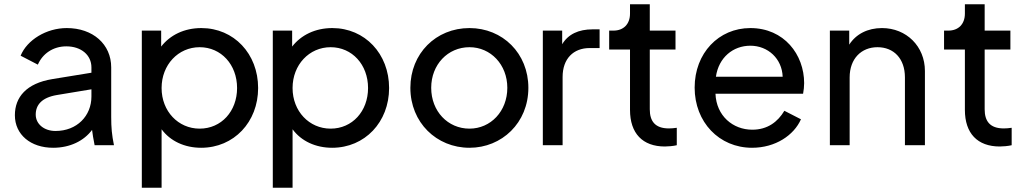

<svg xmlns="http://www.w3.org/2000/svg" viewBox="-20 -683 4827 903"><path d="M230 12C310 12 375 -21 413 -72C415 -53 419 -31 425 0H516C506 -49 503 -83 503 -133V-366C503 -475 417 -551 294 -551C198 -551 107 -495 77 -421L158 -379C180 -430 229 -465 292 -465C362 -465 410 -424 410 -366V-341L226 -311C104 -291 50 -226 50 -141C50 -50 124 12 230 12ZM148 -144C148 -190 177 -224 247 -236L410 -263V-229C410 -138 342 -67 241 -67C187 -67 148 -100 148 -144Z M647 200H740V-75C781 -19 849 12 926 12C1080 12 1194 -109 1194 -269C1194 -430 1080 -551 927 -551C846 -551 780 -518 738 -464V-539H647ZM740 -269C740 -378 818 -461 919 -461C1020 -461 1095 -379 1095 -269C1095 -160 1021 -78 919 -78C818 -78 740 -160 740 -269Z M1263 200H1356V-75C1397 -19 1465 12 1542 12C1696 12 1810 -109 1810 -269C1810 -430 1696 -551 1543 -551C1462 -551 1396 -518 1354 -464V-539H1263ZM1356 -269C1356 -378 1434 -461 1535 -461C1636 -461 1711 -379 1711 -269C1711 -160 1637 -78 1535 -78C1434 -78 1356 -160 1356 -269Z M2188 12C2340 12 2465 -105 2465 -270C2465 -432 2344 -551 2188 -551C2030 -551 1910 -431 1910 -270C1910 -107 2033 12 2188 12ZM2008 -270C2008 -379 2086 -461 2188 -461C2288 -461 2366 -379 2366 -270C2366 -160 2288 -78 2188 -78C2086 -78 2008 -160 2008 -270Z M2533 0H2626V-321C2626 -407 2677 -457 2753 -457H2800V-545H2767C2701 -545 2652 -522 2624 -475V-539H2533Z M3107 6C3122 6 3146 4 3163 0V-82C3151 -80 3136 -79 3126 -79C3060 -79 3036 -114 3036 -169V-450H3157V-539H3036V-663H2943V-619C2943 -570 2913 -539 2865 -539H2845V-450H2943V-166C2943 -56 3002 6 3107 6Z M3517 12C3627 12 3714 -47 3747 -122L3669 -162C3638 -110 3590 -73 3518 -73C3427 -73 3349 -138 3345 -242H3757C3760 -258 3762 -277 3762 -292C3762 -426 3668 -551 3509 -551C3360 -551 3247 -433 3247 -271C3247 -109 3362 12 3517 12ZM3347 -322C3360 -413 3428 -468 3509 -468C3592 -468 3658 -407 3661 -322Z M3883 0H3976V-319C3976 -407 4031 -461 4107 -461C4183 -461 4236 -408 4236 -319V0H4330V-349C4330 -465 4243 -551 4128 -551C4061 -551 4006 -523 3974 -473V-539H3883Z M4682 6C4697 6 4721 4 4738 0V-82C4726 -80 4711 -79 4701 -79C4635 -79 4611 -114 4611 -169V-450H4732V-539H4611V-663H4518V-619C4518 -570 4488 -539 4440 -539H4420V-450H4518V-166C4518 -56 4577 6 4682 6Z"/></svg>

Font: Mluvka Medium
Style: Regular
Weight: 500
Designer: Modified by Jiří Krblich, Original typeface by Gumpita Rahayu
Foundry: Gumpita Rahayu & Jiří Krblich
Version: Version 2.000;Glyphs 3.1.1 (3134)